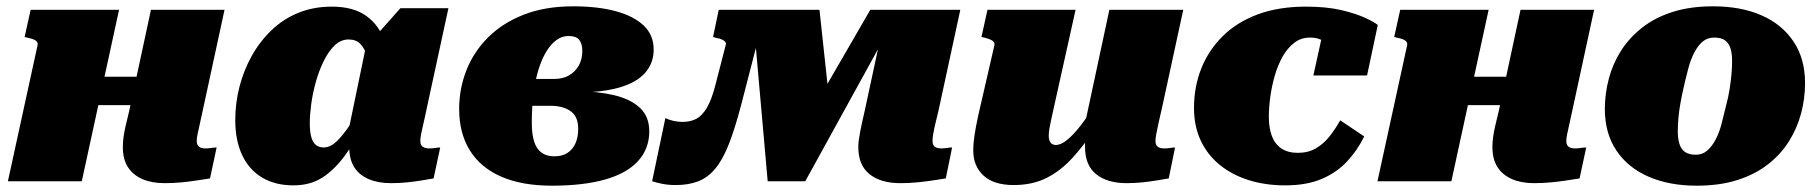

<svg xmlns="http://www.w3.org/2000/svg" viewBox="-20 -574 5763 608"><path d="M183 -241H489L510 -331H204ZM5 0H239L357 -543H77L58 -457L69 -454Q80 -452 87 -449Q94 -446 97 -441.5Q100 -437 99 -431ZM603 -128Q603 -136 605.5 -148.5Q608 -161 612.5 -180.5Q617 -200 622 -224L691 -543H458L389 -222Q382 -194 377.5 -174Q373 -154 371 -138.5Q369 -123 369 -108Q369 -70 385 -45Q401 -20 430.5 -7Q460 6 501 6Q529 6 554.5 3.5Q580 1 603 -2.5Q626 -6 645 -9L666 -107Q662 -107 656.5 -106.5Q651 -106 645 -105Q639 -104 631 -104Q617 -104 610 -109.5Q603 -115 603 -128Z M1216 -317 1157 -338Q1151 -370 1143 -395Q1135 -420 1121.5 -434.5Q1108 -449 1084 -449Q1059 -449 1039.5 -430Q1020 -411 1005 -380.5Q990 -350 980 -314Q970 -278 965.5 -244Q961 -210 961 -184Q961 -156 966 -139Q971 -122 981 -114.5Q991 -107 1005 -107Q1023 -107 1040 -121Q1057 -135 1078 -164Q1099 -193 1127 -237L1145 -198Q1107 -129 1073 -82.5Q1039 -36 1000.5 -11.5Q962 13 909 13Q852 13 810.5 -11.5Q769 -36 747 -82.5Q725 -129 725 -194Q725 -248 738.5 -300Q752 -352 777.5 -397.5Q803 -443 840 -478.5Q877 -514 925 -533.5Q973 -553 1031 -553Q1099 -553 1140 -523.5Q1181 -494 1199 -441.5Q1217 -389 1216 -317ZM1400 -548 1332 -234Q1326 -204 1321 -183.5Q1316 -163 1313.5 -149.5Q1311 -136 1311 -128Q1311 -115 1318.5 -109.5Q1326 -104 1338 -104Q1350 -104 1359 -105.5Q1368 -107 1374 -107L1353 -9Q1336 -6 1314.5 -2.5Q1293 1 1269 3.5Q1245 6 1218 6Q1177 6 1147 -7Q1117 -20 1101.5 -45Q1086 -70 1086 -108Q1086 -114 1086 -120Q1086 -126 1086 -136L1076 -124L1139 -428L1152 -440L1248 -548Z M1735 -79Q1760 -79 1776.5 -89.5Q1793 -100 1802 -119.5Q1811 -139 1811 -166Q1811 -205 1787 -222Q1763 -239 1723 -239H1558L1579 -324H1735Q1762 -324 1781.5 -335Q1801 -346 1812.5 -366Q1824 -386 1824 -412Q1824 -435 1814.5 -447.5Q1805 -460 1780 -460Q1760 -460 1742.5 -447.5Q1725 -435 1710.5 -411.5Q1696 -388 1685.5 -354.5Q1675 -321 1669.5 -278Q1664 -235 1664 -185Q1664 -149 1671.5 -125.5Q1679 -102 1695 -90.5Q1711 -79 1735 -79ZM1795 -554Q1873 -554 1930 -538.5Q1987 -523 2018.5 -493Q2050 -463 2050 -417Q2050 -374 2022.5 -343Q1995 -312 1940 -296.5Q1885 -281 1802 -281L1855 -303L1847 -264L1807 -285Q1873 -285 1925 -272.5Q1977 -260 2006.5 -232.5Q2036 -205 2036 -158Q2036 -103 2000.5 -64Q1965 -25 1896 -5.5Q1827 14 1728 14Q1633 14 1567.5 -14.5Q1502 -43 1468 -97.5Q1434 -152 1434 -229Q1434 -293 1457 -351.5Q1480 -410 1525.5 -455.5Q1571 -501 1638.5 -527.5Q1706 -554 1795 -554Z M2575 -543H2363L2411 0H2530L2829 -543H2736L2560 -239L2608 -237ZM2245 -303Q2233 -257 2218 -232Q2203 -207 2184.5 -197.5Q2166 -188 2141 -188Q2128 -188 2113.5 -191Q2099 -194 2087 -200L2045 0Q2057 4 2076.5 8Q2096 12 2120 12Q2161 12 2191.5 0Q2222 -12 2245.5 -40.5Q2269 -69 2288 -117.5Q2307 -166 2326 -238L2405 -543H2256L2238 -457L2248 -454Q2260 -452 2267 -448.5Q2274 -445 2277 -441Q2280 -437 2278 -431ZM2933 -128Q2933 -136 2935 -148.5Q2937 -161 2941.5 -180.5Q2946 -200 2952 -224L3021 -543H2787L2718 -222Q2713 -201 2709.5 -184.5Q2706 -168 2703.5 -155Q2701 -142 2699.5 -130.5Q2698 -119 2698 -108Q2698 -51 2733.5 -22.5Q2769 6 2831 6Q2858 6 2884 3.5Q2910 1 2933 -2.5Q2956 -6 2975 -9L2995 -107Q2991 -107 2986 -106.5Q2981 -106 2974.5 -105Q2968 -104 2961 -104Q2947 -104 2940 -109.5Q2933 -115 2933 -128Z M3310 -201Q3306 -183 3303.5 -169Q3301 -155 3301 -143Q3301 -135 3303.5 -128.5Q3306 -122 3311 -118.5Q3316 -115 3324 -115Q3340 -115 3360.5 -132Q3381 -149 3404 -179Q3427 -209 3452 -247V-172Q3415 -117 3377 -75Q3339 -33 3294 -10.5Q3249 12 3190 12Q3127 12 3094.5 -18Q3062 -48 3062 -97Q3062 -120 3066 -146Q3070 -172 3077 -205L3129 -431Q3130 -437 3126.5 -441.5Q3123 -446 3115.5 -449Q3108 -452 3097 -455L3088 -457L3107 -543H3386ZM3660 -234Q3653 -204 3648.5 -183.5Q3644 -163 3641.5 -149.5Q3639 -136 3639 -128Q3639 -115 3646 -109.5Q3653 -104 3667 -104Q3677 -104 3686 -105.5Q3695 -107 3701 -107L3681 -9Q3664 -6 3642.5 -2.5Q3621 1 3597 3.5Q3573 6 3548 6Q3486 6 3451 -22.5Q3416 -51 3416 -108Q3416 -112 3416 -117Q3416 -122 3416 -129Q3416 -136 3416 -145L3405 -132L3493 -543H3727Z M4090 -90Q4123 -90 4147.5 -104.5Q4172 -119 4190.5 -142.5Q4209 -166 4224 -193L4300 -142Q4278 -97 4245 -62Q4212 -27 4164.5 -7Q4117 13 4050 13Q3987 13 3934.5 -3.5Q3882 -20 3843 -51.5Q3804 -83 3782.5 -128.5Q3761 -174 3761 -232Q3761 -299 3784 -357Q3807 -415 3852 -459.5Q3897 -504 3963 -528.5Q4029 -553 4115 -553Q4181 -553 4227.5 -542Q4274 -531 4303 -517.5Q4332 -504 4343 -495L4309 -335H4139L4174 -494Q4189 -493 4196 -483Q4203 -473 4203.5 -460.5Q4204 -448 4200.5 -437Q4197 -426 4191 -423Q4186 -433 4177 -440Q4168 -447 4156 -451Q4144 -455 4128 -455Q4100 -455 4078.5 -438.5Q4057 -422 4041.5 -394.5Q4026 -367 4016.5 -333.5Q4007 -300 4002.5 -266.5Q3998 -233 3998 -204Q3998 -169 4007.5 -143.5Q4017 -118 4037.5 -104Q4058 -90 4090 -90Z M4520 -241H4826L4847 -331H4541ZM4342 0H4576L4694 -543H4414L4395 -457L4406 -454Q4417 -452 4424 -449Q4431 -446 4434 -441.5Q4437 -437 4436 -431ZM4940 -128Q4940 -136 4942.5 -148.5Q4945 -161 4949.5 -180.5Q4954 -200 4959 -224L5028 -543H4795L4726 -222Q4719 -194 4714.5 -174Q4710 -154 4708 -138.5Q4706 -123 4706 -108Q4706 -70 4722 -45Q4738 -20 4767.5 -7Q4797 6 4838 6Q4866 6 4891.5 3.5Q4917 1 4940 -2.5Q4963 -6 4982 -9L5003 -107Q4999 -107 4993.5 -106.5Q4988 -106 4982 -105Q4976 -104 4968 -104Q4954 -104 4947 -109.5Q4940 -115 4940 -128Z M5446 -240Q5453 -266 5457 -291Q5461 -316 5463 -339Q5465 -362 5465 -381Q5465 -404 5460 -420.5Q5455 -437 5443 -446Q5431 -455 5408 -455Q5387 -455 5372 -442.5Q5357 -430 5345.5 -408Q5334 -386 5326.5 -358Q5319 -330 5312 -299Q5306 -273 5301.5 -248Q5297 -223 5295 -200.5Q5293 -178 5293 -158Q5293 -136 5298 -119Q5303 -102 5315.5 -93Q5328 -84 5350 -84Q5371 -84 5386 -97Q5401 -110 5412.5 -131.5Q5424 -153 5431.5 -181.5Q5439 -210 5446 -240ZM5062 -229Q5062 -277 5074.5 -324.5Q5087 -372 5113 -413Q5139 -454 5179.5 -486Q5220 -518 5276 -536Q5332 -554 5405 -554Q5493 -554 5558 -525.5Q5623 -497 5659.5 -442.5Q5696 -388 5696 -311Q5696 -262 5683.5 -215Q5671 -168 5645 -126.5Q5619 -85 5578.5 -53.5Q5538 -22 5482 -4Q5426 14 5353 14Q5266 14 5200.5 -14.5Q5135 -43 5098.5 -97.5Q5062 -152 5062 -229Z"/></svg>

Font: Roboto Serif Black
Style: Italic
Weight: 900
Italic angle: -10°
Version: Version 1.008